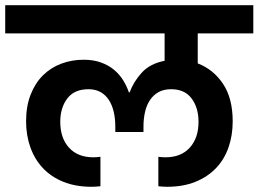

<svg xmlns="http://www.w3.org/2000/svg" viewBox="-41 -760 991 736"><path d="M600 -44Q593 -44 584.5 -44.5Q576 -45 566 -46V-159Q573 -158 580.5 -157.5Q588 -157 593 -157Q653 -157 686.5 -194Q720 -231 720 -293Q720 -347 693.5 -382.5Q667 -418 615 -418Q587 -418 567 -407Q547 -396 534 -376.5Q521 -357 515 -331Q509 -305 509 -275V-254H401V-275Q401 -305 395 -331Q389 -357 376.5 -376.5Q364 -396 344.5 -407Q325 -418 298 -418Q244 -418 217 -382.5Q190 -347 190 -293Q190 -231 223.5 -194Q257 -157 317 -157Q322 -157 329 -157.5Q336 -158 344 -159V-46Q334 -45 325.5 -44.5Q317 -44 310 -44Q249 -44 202 -63Q155 -82 123.5 -115.5Q92 -149 75.5 -195Q59 -241 59 -295Q59 -353 76.5 -397.5Q94 -442 124 -471.5Q154 -501 194 -516Q234 -531 280 -531Q317 -531 346 -520.5Q375 -510 396 -492.5Q417 -475 431 -452.5Q445 -430 453 -406H456Q471 -447 502.5 -481.5Q534 -516 590 -527V-632H-21V-740H930V-632H717V-517Q777 -494 814 -438.5Q851 -383 851 -295Q851 -241 835 -195Q819 -149 787 -115.5Q755 -82 708 -63Q661 -44 600 -44Z"/></svg>

Font: Poppins SemiBold
Style: Regular
Weight: 600
Designer: Ninad Kale (Devanagari), Jonny Pinhorn (Latin)
Foundry: Indian Type Foundry
Version: Version 3.002 2017